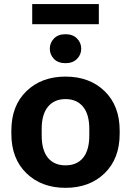

<svg xmlns="http://www.w3.org/2000/svg" viewBox="-20 -905 642 940"><path d="M35.6 -250V-265.6Q35.6 -387.2 109.3 -458.6Q182.9 -530 300.8 -530Q418.7 -530 492.3 -458.6Q565.9 -387.2 565.9 -265.6V-250Q565.9 -128.4 492.3 -56.9Q418.7 14.6 300.8 14.6Q182.9 14.6 109.3 -56.9Q35.6 -128.4 35.6 -250ZM184.1 -273.7V-241.9Q184.1 -169.9 214.5 -132.7Q244.9 -95.5 300.8 -95.5Q356.7 -95.5 387 -132.7Q417.2 -169.9 417.2 -241.9V-273.7Q417.2 -345.5 386.4 -382.7Q355.5 -419.9 300.8 -419.9Q245.8 -419.9 215 -382.7Q184.1 -345.5 184.1 -273.7ZM223.9 -666.5Q223.9 -695.6 244.3 -716.6Q264.6 -737.5 300.8 -737.5Q336.4 -737.5 357.1 -716.6Q377.7 -695.6 377.7 -666.5Q377.7 -637.7 357.1 -616.7Q336.4 -595.7 300.5 -595.7Q264.4 -595.7 244.1 -616.7Q223.9 -637.7 223.9 -666.5ZM463.9 -885V-786.4H137.7V-885Z"/></svg>

Font: RobotoFlex
Style: Regular
Weight: 400
Designer: Berlow after Robertson
Foundry: Google
Version: Version 2.136